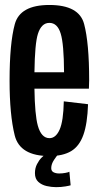

<svg xmlns="http://www.w3.org/2000/svg" viewBox="-20 -623 403 772"><path d="M179 4.5Q60 4.5 39.2 -78.5Q18.5 -161.5 18.5 -298.5Q18.5 -448.5 39.5 -525.8Q60.5 -603 178.5 -603Q298 -603 318.2 -526.5Q338.5 -450 338.5 -301Q338.5 -282.5 337.5 -266.5H118.5Q120 -161.5 132 -118Q146 -67.5 179 -67.5Q204.5 -67.5 219.8 -102Q235 -136.5 236.5 -215.5L334 -204Q331.5 -126 315.2 -80.5Q299 -35 265.8 -15.2Q232.5 4.5 179 4.5ZM118.5 -332.5H237.5Q237 -446.5 224 -488Q211 -531 178.5 -531Q146.5 -531 132.5 -487Q120 -448 118.5 -332.5ZM205.5 129.5Q187 129.5 167.2 125Q147.5 120.5 134 108.2Q120.5 96 120.5 73Q120.5 53 128.8 37Q137 21 146.8 11.2Q156.5 1.5 160.5 0H212Q209 2.5 197.5 19.5Q186 36.5 186 53Q186 65 195.5 69.8Q205 74.5 218 74.5Q230.5 74.5 242.8 72.2Q255 70 259 67.5L264 122Q260.5 123.5 243.2 126.5Q226 129.5 205.5 129.5Z"/></svg>

Font: Anybody Condensed Medium
Style: Regular
Weight: 500
Width: 3
Designer: Tyler Finck
Foundry: Etcetera Type Company
Version: Version 1.010; ttfautohint (v1.8.3) -l 8 -r 50 -G 200 -x 14 